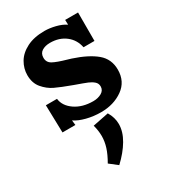

<svg xmlns="http://www.w3.org/2000/svg" viewBox="-184 -563 837 941"><g transform="rotate(-30 234.5 -92.5)"><path d="M39 0ZM335 -438H336L335 -465H408V-304H346Q337 -350 301.5 -377.5Q266 -405 214 -405Q187 -405 168.5 -393.5Q150 -382 150 -357Q150 -331 172.5 -318.5Q195 -306 248 -291L268 -285Q350 -258 393.5 -221.5Q437 -185 437 -125Q437 -58 385.5 -21.5Q334 15 262 15Q220 15 181 5Q142 -5 119 -21H118L121 6H48L44 -150H107Q112 -108 153.5 -79.5Q195 -51 256 -51Q283 -51 303 -62.5Q323 -74 323 -96Q323 -113 310.5 -124Q298 -135 280 -142.5Q262 -150 211 -168Q151 -190 119.5 -205Q88 -220 63.5 -249Q39 -278 39 -323Q39 -360 58.5 -393.5Q78 -427 119 -448Q160 -469 220 -469Q248 -469 280.5 -461Q313 -453 335 -438ZM308 108Q308 151 281.5 196Q255 241 209 284L164 249Q186 211 196 179.5Q206 148 206 117Q206 87 197 54L287 36Q308 71 308 108Z"/></g></svg>

Font: Sumana
Style: Bold
Weight: 700
Designer: Cyreal, Alexei Vanyashin (Devanagari), Olga Karpushina (Latin)
Foundry: Cyreal
Version: Version 1.015;PS 001.015;hotconv 1.0.70;makeotf.lib2.5.58329